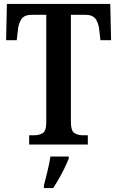

<svg xmlns="http://www.w3.org/2000/svg" viewBox="-20 -734 595 975"><path d="M128 0V-47H152Q179 -47 197 -58Q215 -69 215 -113V-659H142Q104 -659 89 -637Q74 -615 71 -582L65 -530H11L15 -714H540L544 -530H490L484 -582Q481 -615 466 -637Q451 -659 412 -659H340V-115Q340 -70 357.5 -58.5Q375 -47 402 -47H426V0ZM203 208Q211 176 221 136Q231 96 236 61H329V71Q321 92 308 119Q295 146 279.5 173Q264 200 250 221H203Z"/></svg>

Font: Noto Serif Thai Condensed SemiBold
Style: Regular
Weight: 600
Width: 3
Designer: Monotype Design Team
Foundry: Monotype Imaging Inc.
Version: Version 2.002; ttfautohint (v1.8.4.7-5d5b)